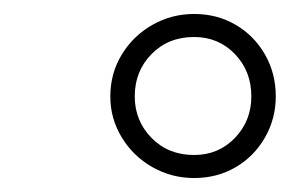

<svg xmlns="http://www.w3.org/2000/svg" viewBox="-20 -718 440 275"><path d="M258 -463Q226 -463 198.5 -478.5Q171 -494 154.5 -521Q138 -548 138 -580Q138 -613 154.5 -640Q171 -667 198.5 -682.5Q226 -698 258 -698Q291 -698 317.5 -682.5Q344 -667 359.5 -640Q375 -613 375 -580Q375 -548 359.5 -521Q344 -494 317.5 -478.5Q291 -463 258 -463ZM258 -496Q293 -496 316.5 -520.5Q340 -545 340 -580Q340 -616 316.5 -640.5Q293 -665 258 -665Q221 -665 197 -640.5Q173 -616 173 -580Q173 -545 197 -520.5Q221 -496 258 -496Z"/></svg>

Font: Archivo SemiExpanded Thin
Style: Italic
Weight: 250
Width: 6
Italic angle: -10°
Designer: Hector Gatti
Foundry: Omnibus-Type
Version: Version 2.001